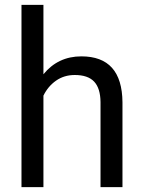

<svg xmlns="http://www.w3.org/2000/svg" viewBox="-20 -770 591 790"><path d="M158.7 -464.4Q218.8 -538.1 314.9 -538.1Q482.4 -538.1 483.9 -349.1V0H393.6V-349.6Q393.1 -406.7 367.4 -434.1Q341.8 -461.4 287.6 -461.4Q243.7 -461.4 210.4 -438Q177.2 -414.6 158.7 -376.5V0H68.4V-750H158.7Z"/></svg>

Font: Roboto-o
Style: o-Regular
Weight: 400
Designer: Google
Version: Version 2.134; 2016; ttfautohint (v1.6)